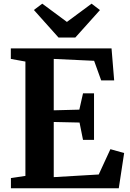

<svg xmlns="http://www.w3.org/2000/svg" viewBox="-20 -1000 690 1020"><path d="M115 -65.5V-673L37.5 -687V-743H572.5L586.5 -573H517.5L480 -677L265.5 -687V-414L401.5 -417.5L421 -504H479.5V-257H421L402.5 -349L265.5 -352V-59L504.5 -73L566.5 -207.5L639.5 -187L611 0H38V-54ZM291 -800.5 160 -947 204.5 -980.5 335.5 -883.5 466.5 -980.5 511 -946.5 380 -800.5Z"/></svg>

Font: Merriweather 36pt
Style: Bold
Weight: 700
Designer: Eben Sorkin
Foundry: Eben Sorkin
Version: Version 2.100